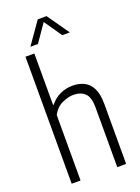

<svg xmlns="http://www.w3.org/2000/svg" viewBox="-181 -1070 839 1148"><g transform="rotate(-20 238.5 -496.5)"><path d="M67.5 0V-808H124V-480.5H127.5Q156 -515.5 193 -532.5Q230 -549.5 272 -549.5Q312 -549.5 344.2 -534Q376.5 -518.5 395.2 -481.8Q414 -445 414 -380.5V0H357.5V-380Q357.5 -446.5 330.2 -471.2Q303 -496 258.5 -496Q227 -496 188 -479Q149 -462 124 -417V0ZM115.5 -854 213 -993H269L366.5 -854H318.5L241 -966L163.5 -854Z"/></g></svg>

Font: Encode Sans Cnd Lt
Style: Regular
Weight: 300
Width: 3
Designer: Multiple Designers
Foundry: Impallari Type
Version: Version 3.002; ttfautohint (v1.8.3) -l 8 -r 50 -G 200 -x 14 